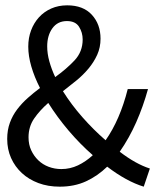

<svg xmlns="http://www.w3.org/2000/svg" viewBox="-20 -688 590 720"><path d="M542 -56Q489 -73 429 -119Q465 -171 491 -230Q517 -289 535 -354H459Q430 -239 376 -162Q331 -201 289.5 -248Q248 -295 216 -346Q242 -366 267 -386.5Q292 -407 312 -431Q332 -455 344.5 -482.5Q357 -510 357 -543Q357 -597 324.5 -632.5Q292 -668 232 -668Q199 -668 172 -656Q145 -644 126 -623Q107 -602 96.5 -574Q86 -546 86 -513Q86 -478 97.5 -438.5Q109 -399 130 -358Q106 -340 84 -320.5Q62 -301 44.5 -278Q27 -255 17 -227.5Q7 -200 7 -167Q7 -128 21.5 -95.5Q36 -63 62 -39Q88 -15 124 -1.5Q160 12 204 12Q259 12 302.5 -8Q346 -28 382 -63Q454 -8 519 12ZM87 -173Q87 -213 108 -243.5Q129 -274 161 -302Q195 -248 237.5 -198Q280 -148 328 -106Q302 -82 272.5 -68Q243 -54 210 -54Q185 -54 162.5 -62.5Q140 -71 123.5 -87Q107 -103 97 -124.5Q87 -146 87 -173ZM187 -399Q173 -429 165 -458Q157 -487 157 -514Q157 -555 176.5 -582Q196 -609 231 -609Q263 -609 276.5 -587.5Q290 -566 290 -540Q290 -494 259.5 -461.5Q229 -429 187 -399Z"/></svg>

Font: Codetta
Style: Regular
Weight: 400
Italic angle: -11°
Designer: Ulrich Proeller
Foundry: PROSA GmbH
Version: Version 2.00;September 29, 2018;FontCreator 11.5.0.2427 64-b